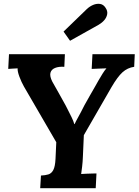

<svg xmlns="http://www.w3.org/2000/svg" viewBox="-20 -983 724 1003"><path d="M190 0 194 -66Q217 -67 233 -72Q249 -77 258.5 -95Q268 -113 270 -153L274 -240L105 -531Q92 -554 81.5 -582Q71 -610 72 -626Q56 -625 45 -624.5Q34 -624 23 -623L27 -700H319L316 -634Q287 -636 267.5 -628Q248 -620 243.5 -602.5Q239 -585 253 -557Q270 -526 288 -495Q306 -464 323 -432Q327 -424 336 -406.5Q345 -389 354.5 -369.5Q364 -350 368 -335H370Q375 -347 388.5 -371Q402 -395 421 -433Q435 -459 450 -484.5Q465 -510 479 -535Q485 -546 495 -563.5Q505 -581 516 -598.5Q527 -616 536 -626Q520 -625 495 -624.5Q470 -624 459 -623L463 -700H684L681 -634Q646 -629 620 -605.5Q594 -582 562 -527L418 -277L413 -164Q412 -137 409 -112Q406 -87 404 -74Q415 -75 431 -75.5Q447 -76 462 -76.5Q477 -77 484 -77L480 0ZM346 -770 312 -818 434 -936Q449 -950 467 -957.5Q485 -965 502.5 -962.5Q520 -960 531 -943Q543 -926 540 -909Q537 -892 525 -878Q513 -864 496 -854Z"/></svg>

Font: Lora
Style: Italic
Weight: 400
Italic angle: -3°
Designer: Olga Karpushina, Alexei Vanyashin (Cyrillic)
Foundry: Cyreal
Version: Version 3.008